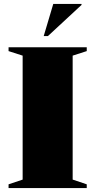

<svg xmlns="http://www.w3.org/2000/svg" viewBox="-20 -955 484 975"><path d="M420.5 -19V0H23.5V-19L95 -43V-672.5L23.5 -695.5V-715H420.5V-695.5L349 -672.5V-43ZM202 -772 250.5 -935H394V-930L223.5 -772Z"/></svg>

Font: Newsreader 72pt ExtraBold
Style: Regular
Weight: 800
Designer: Hugues Gentile
Foundry: Production Type
Version: Version 1.003; ttfautohint (v1.8.3)